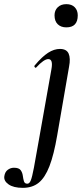

<svg xmlns="http://www.w3.org/2000/svg" viewBox="-131 -631 400 926"><path d="M-21 275Q-66 275 -90 258Q-114 241 -110 218Q-107 198 -93.5 188Q-80 178 -64 178Q-40 178 -31.5 189.5Q-23 201 -21 216.5Q-19 232 -15.5 243.5Q-12 255 1 255Q11 255 17.5 239Q24 223 32.5 178Q41 133 56 47L117 -297Q126 -346 102 -346Q81 -346 44 -306Q41 -302 37 -306.5Q33 -311 36 -315Q72 -358 101 -376.5Q130 -395 158 -395Q190 -395 200 -372.5Q210 -350 202 -309L145 21Q129 115 107.5 170.5Q86 226 55.5 250.5Q25 275 -21 275ZM189 -499Q163 -499 147.5 -514Q132 -529 132 -557Q132 -581 147.5 -596Q163 -611 189 -611Q215 -611 229.5 -596Q244 -581 244 -557Q244 -499 189 -499Z"/></svg>

Font: Cormorant Light
Style: Italic
Weight: 300
Italic angle: -10°
Designer: Christian Thalmann (Catharsis Fonts)
Foundry: Catharsis Fonts
Version: Version 4.000